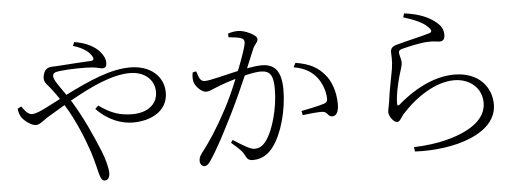

<svg xmlns="http://www.w3.org/2000/svg" viewBox="-52 -926 3104 1128"><g transform="rotate(-5 1500.0 -362.0)"><path d="M73 -425 51 -414C52 -396 57 -381 65 -366C81 -339 125 -309 149 -309C176 -309 188 -329 241 -360L327 -411C388 -313 431 -202 458 -123C479 -57 490 0 496 17C503 42 512 51 525 51C544 51 554 33 554 8C554 -22 539 -77 521 -121C483 -214 434 -326 367 -434C495 -506 619 -565 726 -565C808 -565 869 -516 869 -442C869 -368 808 -323 721 -323C645 -323 592 -342 524 -391L505 -373C573 -301 654 -274 719 -274C828 -274 926 -325 926 -433C926 -530 847 -598 729 -598C613 -598 485 -541 343 -470C315 -512 275 -562 275 -584C275 -604 286 -609 317 -613C374 -620 469 -621 510 -617C538 -615 553 -607 569 -607C585 -607 593 -616 593 -637C593 -661 581 -685 561 -707C535 -735 490 -763 416 -775L406 -753C472 -734 503 -705 516 -680C524 -665 519 -657 505 -656C475 -654 387 -650 299 -643C270 -641 235 -648 222 -601C210 -562 230 -546 247 -526C262 -507 279 -486 303 -449L215 -404C180 -386 152 -375 132 -375C109 -375 88 -402 73 -425Z M1687 -515C1755 -503 1795 -476 1824 -438C1854 -397 1864 -353 1866 -328C1868 -302 1866 -293 1845 -286C1816 -276 1746 -262 1711 -255L1716 -230C1751 -235 1816 -242 1837 -239C1865 -235 1862 -208 1889 -208C1916 -208 1927 -239 1927 -276C1927 -352 1902 -417 1869 -454C1831 -499 1785 -526 1700 -540ZM1321 -724C1344 -722 1382 -718 1397 -711C1411 -705 1413 -697 1413 -685C1413 -667 1390 -600 1359 -522C1287 -506 1191 -480 1160 -480C1130 -480 1124 -514 1115 -541L1094 -537C1089 -519 1090 -495 1093 -482C1101 -452 1137 -417 1162 -417C1186 -417 1199 -428 1245 -445C1266 -453 1302 -466 1341 -477C1316 -415 1287 -351 1261 -303C1202 -193 1160 -129 1104 -56C1092 -39 1089 -28 1089 -14C1089 6 1104 18 1115 18C1127 18 1138 11 1151 -9C1195 -73 1242 -164 1299 -278C1333 -347 1368 -424 1397 -492C1433 -501 1467 -507 1492 -507C1549 -507 1566 -475 1566 -398C1566 -281 1528 -163 1497 -114C1470 -69 1446 -58 1415 -58C1393 -58 1347 -86 1293 -121L1282 -105C1338 -58 1346 -45 1354 -31C1367 -7 1371 7 1403 7C1454 7 1494 -19 1522 -57C1578 -130 1616 -269 1616 -389C1616 -503 1574 -543 1501 -543C1476 -543 1442 -538 1414 -533L1461 -646C1471 -669 1490 -679 1490 -700C1490 -723 1419 -756 1380 -756C1356 -756 1336 -751 1321 -746Z M2354 -751C2415 -733 2473 -708 2499 -678C2516 -660 2514 -650 2499 -645C2457 -632 2358 -610 2305 -595C2273 -587 2265 -573 2265 -553C2265 -532 2269 -504 2262 -459C2254 -409 2235 -325 2228 -262C2225 -241 2218 -218 2218 -202C2218 -191 2227 -171 2237 -160C2248 -147 2256 -142 2267 -142C2282 -142 2294 -170 2306 -184C2390 -277 2508 -357 2620 -357C2706 -357 2781 -302 2781 -210C2781 -138 2726 -57 2538 -10C2492 2 2420 12 2351 14L2354 40C2578 52 2840 -19 2840 -196C2840 -295 2770 -390 2623 -390C2525 -390 2408 -346 2288 -242C2280 -235 2274 -237 2274 -248C2274 -301 2288 -356 2300 -403C2309 -438 2322 -466 2322 -490C2321 -508 2311 -536 2311 -546C2311 -557 2316 -563 2331 -567C2356 -573 2426 -592 2485 -595C2529 -597 2533 -591 2556 -591C2575 -591 2586 -603 2586 -627C2586 -657 2576 -683 2536 -712C2502 -737 2452 -762 2361 -774Z"/></g></svg>

Font: Noto Serif HK Light
Style: Regular
Weight: 300
Designer: Ryoko NISHIZUKA 西塚涼子 (kana & ideographs); Frank Grießhammer (Latin, Greek & Cyrillic); Wenlong ZHANG 张文龙 (bopomofo); San
Foundry: Adobe
Version: Version 2.001;hotconv 1.1.0;makeotfexe 2.6.0